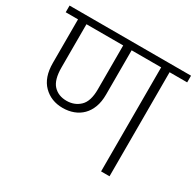

<svg xmlns="http://www.w3.org/2000/svg" viewBox="-149 -788 968 946"><g transform="rotate(30 335.5 -315.0)"><path d="M-10 -592V-630H681V-592H581V0H533V-592H365V-340Q365 -299 353.5 -268.5Q342 -238 321.5 -217.5Q301 -197 273 -186.5Q245 -176 212 -176Q146 -176 103 -219Q60 -262 60 -344V-592ZM108 -346Q108 -276 136 -246Q164 -216 211 -216Q256 -216 286.5 -245Q317 -274 317 -342V-592H108Z"/></g></svg>

Font: Ek Mukta ExtraLight
Style: Regular
Weight: 275
Designer: Girish Dalvi and Yashodeep Gholap
Foundry: Ek Type
Version: Version 2.538;PS 1.002;hotconv 16.6.51;makeotf.lib2.5.65220;